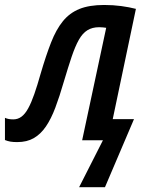

<svg xmlns="http://www.w3.org/2000/svg" viewBox="-62 -567 600 776"><path d="M257.8 189.5 354 0H270L367.2 -454.6Q360.8 -455.6 353.8 -456.3Q346.7 -457 338.4 -457Q311 -457 291.3 -444.8Q271.5 -432.6 256.6 -406Q241.7 -379.4 227.5 -337.4Q213.4 -295.4 195.8 -236.3Q178.7 -177.2 161.6 -131.8Q144.5 -86.4 123.5 -55.7Q102.5 -24.9 74.7 -8.8Q46.9 7.3 7.8 7.3Q-8.3 7.3 -19.8 5.4Q-31.2 3.4 -42 -1V-90.8Q-34.7 -87.4 -26.1 -85.9Q-17.6 -84.5 -8.3 -84.5Q10.3 -84.5 24.9 -95.5Q39.6 -106.4 52 -129.2Q64.5 -151.9 76.7 -186.8Q88.9 -221.7 102.5 -270Q124 -343.3 144.5 -395.5Q165 -447.8 192.1 -481.2Q219.2 -514.6 259 -530.8Q298.8 -546.9 358.9 -546.9Q395.5 -546.9 428 -542.5Q460.4 -538.1 487.3 -531.2L393.6 -85.4H479.5L362.3 189.5Z"/></svg>

Font: Open Sans SemiCondensed SemiBold
Style: Italic
Weight: 600
Width: 4
Italic angle: -12°
Designer: Monotype Design Team
Foundry: Monotype Imaging Inc.
Version: Version 3.000